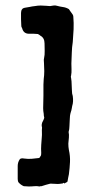

<svg xmlns="http://www.w3.org/2000/svg" viewBox="-20 -643 330 694"><path d="M245 -583Q247 -560 246 -537Q245 -514 243 -491Q240 -472 239.5 -452.5Q239 -433 238 -413Q238 -403 238.5 -392Q239 -381 237 -370Q235 -365 237 -361Q239 -349 239 -337.5Q239 -326 240 -315Q240 -304 243 -296Q246 -275 241 -260Q240 -255 239 -249Q238 -243 236 -238Q232 -225 232 -208Q231 -198 231 -187Q231 -176 228 -166Q230 -156 229 -145.5Q228 -135 227 -124Q227 -118 227.5 -112Q228 -106 229 -101Q234 -79 233 -57.5Q232 -36 229 -13Q228 -7 226.5 -1Q225 5 224 13Q223 15 219.5 16.5Q216 18 214 20H213Q213 20 211 18.5Q209 17 207 20Q194 22 189 22Q184 22 168 21H161Q154 23 146 25Q138 27 130 30H126Q125 30 124.5 30.5Q124 31 123 31Q113 29 104 30Q95 31 84 31Q80 31 75 30.5Q70 30 66 30Q54 25 46 15Q44 9 44 3V-43Q44 -57 52 -68Q57 -72 67 -70Q81 -68 94.5 -69Q108 -70 122 -72Q124 -75 125.5 -77Q127 -79 128 -81Q129 -84 129 -91Q128 -105 129 -119Q130 -133 131 -146Q132 -155 131.5 -164Q131 -173 132 -182Q128 -194 136 -207Q137 -209 138 -211.5Q139 -214 140 -217Q138 -225 138 -232Q137 -237 136.5 -242Q136 -247 136 -252Q136 -263 136.5 -274.5Q137 -286 137 -298V-317Q137 -327 137 -337Q137 -347 138 -357Q140 -371 140 -386Q140 -401 139 -415Q139 -420 138.5 -423.5Q138 -427 139 -431Q142 -445 141.5 -459Q141 -473 141 -486Q141 -506 126 -514Q123 -517 117 -520Q114 -520 110 -520.5Q106 -521 102 -521H85Q65 -521 60 -541Q59 -543 58 -545Q57 -547 57 -550Q56 -562 56 -573.5Q56 -585 56 -596Q56 -600 57 -604Q58 -608 62 -612Q64 -613 66 -614Q68 -615 70 -615Q79 -616 87.5 -618Q96 -620 106 -621Q117 -623 127 -623Q137 -623 148 -622Q151 -622 154 -621.5Q157 -621 161 -621Q167 -622 173.5 -623Q180 -624 186 -622Q197 -619 208 -617.5Q219 -616 229 -610Q232 -606 235.5 -600.5Q239 -595 243 -590Q245 -586 245 -583Z"/></svg>

Font: Daruma Drop One
Style: Regular
Weight: 400
Designer: Maniackers Design
Version: Version 1.000